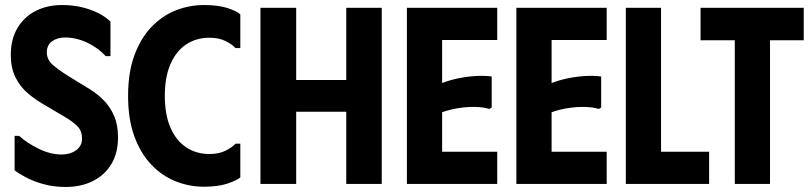

<svg xmlns="http://www.w3.org/2000/svg" viewBox="-20 -731 3225 763"><path d="M449 -185Q449 -123 422.5 -79Q396 -35 349 -11.5Q302 12 241 12Q193 12 152 0.5Q111 -11 81.5 -27Q52 -43 38 -54V-191H56Q88 -162 134.5 -139.5Q181 -117 224 -117Q247 -117 265.5 -124.5Q284 -132 295 -146Q306 -160 306 -180Q306 -210 288.5 -228.5Q271 -247 235 -268L152 -317Q121 -335 91.5 -359.5Q62 -384 42.5 -421.5Q23 -459 23 -513Q23 -577 50.5 -621.5Q78 -666 123.5 -688.5Q169 -711 226 -711Q270 -711 306.5 -702Q343 -693 371.5 -678.5Q400 -664 419 -645V-508H400Q370 -541 326.5 -561.5Q283 -582 238 -582Q208 -582 187 -567Q166 -552 166 -523Q166 -494 190 -473Q214 -452 253 -428L336 -377Q370 -356 395 -329.5Q420 -303 434.5 -268Q449 -233 449 -185Z M489 -350Q489 -443 514 -511Q539 -579 581.5 -623.5Q624 -668 678 -689.5Q732 -711 790 -711Q846 -711 882.5 -699.5Q919 -688 935 -674V-540H916Q902 -555 876 -568Q850 -581 812 -581Q760 -581 720 -554.5Q680 -528 657.5 -476.5Q635 -425 635 -350Q635 -275 657.5 -223.5Q680 -172 720 -145.5Q760 -119 812 -119Q850 -119 876 -132Q902 -145 916 -160H935V-26Q919 -13 882.5 -1Q846 11 790 11Q732 11 678 -10.5Q624 -32 581.5 -76.5Q539 -121 514 -189Q489 -257 489 -350Z M1356 -700H1497V0H1356V-287H1157V0H1015V-700H1157V-413H1356Z M1956 -700V-572H1737V-401Q1768 -413 1802.5 -420Q1837 -427 1871 -429Q1905 -431 1934 -427V-304L1925 -298Q1902 -305 1871.5 -306Q1841 -307 1806 -302Q1771 -297 1737 -285V-128H1956V0H1597V-700Z M2391 -700V-572H2172V-401Q2203 -413 2237.5 -420Q2272 -427 2306 -429Q2340 -431 2369 -427V-304L2360 -298Q2337 -305 2306.5 -306Q2276 -307 2241 -302Q2206 -297 2172 -285V-128H2391V0H2032V-700Z M2467 -700H2607V-128H2798V0H2467Z M3174 -700V-571H3040V0H2900V-571H2764V-700Z"/></svg>

Font: Phudu SemiBold
Style: Regular
Weight: 600
Version: Version 1.005;gftools[0.9.23]